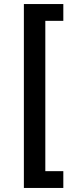

<svg xmlns="http://www.w3.org/2000/svg" viewBox="-20 -792 393 949"><path d="M98 137H293V54H204V-689H293V-772H98Z"/></svg>

Font: Wafeq Medium
Style: Regular
Weight: 500
Designer: Rasmus Andersson & Azza Alameddine
Foundry: Google & TypeTogether
Version: Version 3.000;January 28, 2025;FontCreator 15.0.0.3014 64-bi